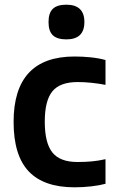

<svg xmlns="http://www.w3.org/2000/svg" viewBox="-20 -790 509 819"><path d="M298 9Q167 9 102.5 -59Q38 -127 38 -270Q38 -549 298 -549Q332 -549 366.5 -545.5Q401 -542 430 -534V-428Q367 -440 311 -440Q236 -440 203.5 -400.5Q171 -361 171 -271Q171 -180 203.5 -139.5Q236 -99 310 -99Q343 -99 371 -101.5Q399 -104 430 -111V-6Q404 1 368.5 5Q333 9 298 9ZM263 -622Q224 -622 205.5 -639.5Q187 -657 187 -696Q187 -735 205.5 -752.5Q224 -770 263 -770Q340 -770 340 -696Q340 -622 263 -622Z"/></svg>

Font: Encode Sans Narrow
Style: SemiBold
Weight: 600
Designer: Pablo Impallari, Andres Torresi
Foundry: Pablo Impallari, Andres Torresi
Version: Version 1.000; ttfautohint (v1.00) -l 8 -r 50 -G 200 -x 14 -